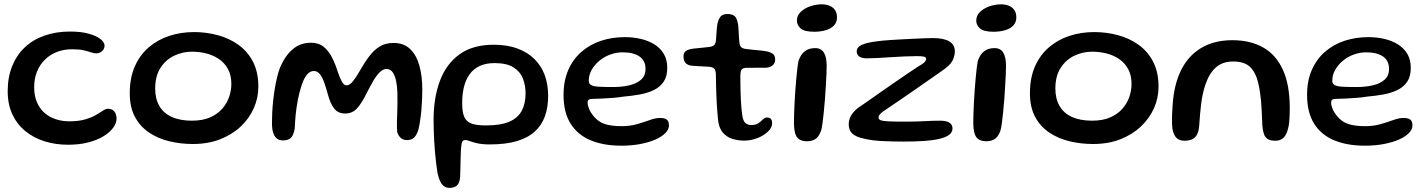

<svg xmlns="http://www.w3.org/2000/svg" viewBox="-20 -656 6758 910"><path d="M302.5 30Q243 30 191.2 13.8Q139.5 -2.5 100.2 -34.5Q61 -66.5 38.8 -113.8Q16.5 -161 16.5 -224Q16.5 -290 37.5 -342.2Q58.5 -394.5 97.2 -431.2Q136 -468 190.8 -487.2Q245.5 -506.5 312 -506.5Q363.5 -506.5 400 -496.5Q436.5 -486.5 456 -471Q475.5 -455.5 475.5 -439.5Q475.5 -429.5 470 -421Q464.5 -412.5 455.5 -407.8Q446.5 -403 436.5 -403Q425 -403 411.8 -407.8Q398.5 -412.5 377.5 -417.5Q356.5 -422.5 322 -422.5Q282 -422.5 249 -409.5Q216 -396.5 192 -372.5Q168 -348.5 155 -315.8Q142 -283 142 -243.5Q142 -190.5 163.8 -154.2Q185.5 -118 223.2 -99.5Q261 -81 308.5 -81Q352 -81 382.5 -89.8Q413 -98.5 433.8 -110.5Q454.5 -122.5 468 -131.5Q481.5 -140.5 490.5 -140.5Q507 -140.5 516 -133.2Q525 -126 528.8 -115.2Q532.5 -104.5 532.5 -94.5Q532.5 -73 516.8 -51Q501 -29 471.5 -10.8Q442 7.5 399.2 18.8Q356.5 30 302.5 30Z M894 26.5Q836 26.5 782.2 13.5Q728.5 0.5 686.2 -28Q644 -56.5 619.5 -102.2Q595 -148 595 -214Q595 -286.5 618.8 -340.8Q642.5 -395 684.5 -431.2Q726.5 -467.5 781.8 -485.8Q837 -504 900 -504Q957 -504 1011.5 -489.5Q1066 -475 1109.5 -444Q1153 -413 1178.8 -363.8Q1204.5 -314.5 1204.5 -245Q1204.5 -192.5 1183.2 -144Q1162 -95.5 1121.8 -57.2Q1081.5 -19 1024.2 3.8Q967 26.5 894 26.5ZM889.5 -84Q940.5 -84 976 -99.8Q1011.5 -115.5 1033.8 -141.2Q1056 -167 1066.2 -197.5Q1076.5 -228 1076.5 -258Q1076.5 -300 1060.2 -329.2Q1044 -358.5 1017.2 -376.5Q990.5 -394.5 957.5 -402.8Q924.5 -411 890 -411Q845 -411 805 -391.8Q765 -372.5 740.2 -333.8Q715.5 -295 715.5 -236Q715.5 -188 735.2 -153.8Q755 -119.5 794 -101.8Q833 -84 889.5 -84Z M1321 9.5Q1303 9.5 1291.5 0Q1280 -9.5 1274.5 -27.8Q1269 -46 1269 -72Q1269 -95 1270.2 -121.8Q1271.5 -148.5 1274.5 -177Q1277.5 -205.5 1282 -233.5Q1286.5 -261.5 1292.8 -287.8Q1299 -314 1307.5 -336.5Q1332 -393 1368 -423.2Q1404 -453.5 1454.5 -453.5Q1490.5 -453.5 1514.5 -433.8Q1538.5 -414 1554.2 -382.5Q1570 -351 1581 -315Q1589.5 -290 1599.5 -270.8Q1609.5 -251.5 1622 -251.5Q1637 -251.5 1652.5 -270.5Q1668 -289.5 1684.5 -319Q1708 -360.5 1730.8 -390.2Q1753.5 -420 1780.8 -436.2Q1808 -452.5 1845 -452.5Q1894.5 -452.5 1924.5 -423Q1954.5 -393.5 1968 -343.8Q1981.5 -294 1981.5 -233Q1981.5 -209.5 1980.5 -184.5Q1979.5 -159.5 1977.2 -134.5Q1975 -109.5 1971.5 -86.2Q1968 -63 1963.5 -43Q1955 -15.5 1942.5 -3.8Q1930 8 1909.5 8Q1891 8 1879.5 -2.2Q1868 -12.5 1862.5 -30Q1861.5 -40.5 1861.2 -54.8Q1861 -69 1861.5 -86.2Q1862 -103.5 1862.8 -123.5Q1863.5 -143.5 1863.8 -167Q1864 -190.5 1863.5 -216.5Q1862.5 -246 1857.5 -271.5Q1852.5 -297 1841.5 -313Q1830.5 -329 1812.5 -329Q1795 -329 1779.2 -313.2Q1763.5 -297.5 1748.8 -272Q1734 -246.5 1719 -217Q1695.5 -168.5 1673 -143.2Q1650.5 -118 1616 -118Q1582 -118 1563.8 -141.8Q1545.5 -165.5 1534.5 -206.5Q1526 -238.5 1517 -264Q1508 -289.5 1496.2 -304.5Q1484.5 -319.5 1467 -319.5Q1450 -319.5 1436 -303.5Q1422 -287.5 1410.5 -255Q1398.5 -219 1391.5 -182Q1384.5 -145 1381.2 -110.5Q1378 -76 1377 -47.5Q1372 -17 1359.8 -3.8Q1347.5 9.5 1321 9.5Z M2110.5 234.5Q2096.5 234.5 2085.8 227.5Q2075 220.5 2067 204.8Q2059 189 2053.5 163Q2050 141.5 2047 116.8Q2044 92 2041.8 66.2Q2039.5 40.5 2038 13.8Q2036.5 -13 2035.8 -38.5Q2035 -64 2035 -88Q2035 -192 2064.8 -272.2Q2094.5 -352.5 2157.5 -398.2Q2220.5 -444 2320.5 -444Q2384 -444 2432.2 -426.2Q2480.5 -408.5 2513 -376.2Q2545.5 -344 2561.8 -299.8Q2578 -255.5 2578 -202Q2578 -148 2562.8 -105.2Q2547.5 -62.5 2514.5 -32.5Q2481.5 -2.5 2429 13Q2376.5 28.5 2301 28.5Q2266 28.5 2243 23.2Q2220 18 2206.5 12.8Q2193 7.5 2186.5 7.5Q2177 7.5 2172.2 13.5Q2167.5 19.5 2166 39.5Q2164.5 49.5 2164 68.8Q2163.5 88 2162.8 110.2Q2162 132.5 2161.8 151.5Q2161.5 170.5 2161 180.5Q2159 211 2146.2 222.8Q2133.5 234.5 2110.5 234.5ZM2283 -61.5Q2353.5 -61.5 2394.5 -79.5Q2435.5 -97.5 2453.2 -131.8Q2471 -166 2471 -213.5Q2471 -250.5 2458.5 -283.2Q2446 -316 2414 -336.5Q2382 -357 2324 -357Q2283 -357 2253.5 -343.2Q2224 -329.5 2205.8 -304Q2187.5 -278.5 2179 -244Q2170.5 -209.5 2170.5 -167Q2170.5 -124.5 2180.5 -101.8Q2190.5 -79 2215.2 -70.2Q2240 -61.5 2283 -61.5Z M2925 34.5Q2841 34.5 2779.5 9Q2718 -16.5 2684.5 -69.8Q2651 -123 2651 -205.5Q2651 -274 2673.8 -325.2Q2696.5 -376.5 2736.5 -411Q2776.5 -445.5 2829 -462.8Q2881.5 -480 2941 -480Q2981.5 -480 3017.8 -471.5Q3054 -463 3082.2 -445.2Q3110.5 -427.5 3126.5 -400Q3142.5 -372.5 3142.5 -334.5Q3142.5 -294 3125.5 -268.8Q3108.5 -243.5 3079 -229.2Q3049.5 -215 3012.2 -208.2Q2975 -201.5 2934.5 -198Q2914 -194.5 2886 -192.2Q2858 -190 2831.8 -188.8Q2805.5 -187.5 2791 -187.5Q2776 -187.5 2770.5 -183.5Q2765 -179.5 2765 -169Q2765 -156.5 2772 -139.8Q2779 -123 2792 -107Q2816 -77.5 2847.8 -67.8Q2879.5 -58 2926 -58Q2966.5 -58 3000 -67.8Q3033.5 -77.5 3060.2 -87.2Q3087 -97 3108.5 -97Q3128 -97 3139.2 -89.8Q3150.5 -82.5 3150.5 -61.5Q3150.5 -42.5 3133.2 -25Q3116 -7.5 3085.5 5.8Q3055 19 3014 26.8Q2973 34.5 2925 34.5ZM2885.5 -243.5Q2926 -243.5 2961 -251.2Q2996 -259 3017.8 -277.8Q3039.5 -296.5 3039.5 -329.5Q3039.5 -368.5 3011 -388.2Q2982.5 -408 2931 -408Q2900.5 -408 2871.5 -397.2Q2842.5 -386.5 2820 -367.5Q2797.5 -348.5 2784 -324.5Q2770.5 -300.5 2770.5 -273Q2770.5 -259 2781.8 -252.8Q2793 -246.5 2818.2 -245Q2843.5 -243.5 2885.5 -243.5Z M3506.5 10.5Q3479.5 10.5 3452.2 2.5Q3425 -5.5 3405.8 -27.8Q3386.5 -50 3383 -91Q3381.5 -105.5 3380 -124Q3378.5 -142.5 3377.2 -163.8Q3376 -185 3375.2 -207.8Q3374.5 -230.5 3373.8 -254.2Q3373 -278 3373 -301.5Q3372.5 -324 3364.8 -331Q3357 -338 3341 -339.5Q3331.5 -340.5 3316.8 -341Q3302 -341.5 3286.5 -342.5Q3271 -343.5 3259 -344.5Q3239.5 -346.5 3229.5 -357.2Q3219.5 -368 3219.5 -388Q3219.5 -401.5 3225.2 -408.8Q3231 -416 3241.8 -420Q3252.5 -424 3266 -425.5Q3292.5 -428 3309.8 -430Q3327 -432 3342 -433.5Q3358 -435.5 3364.8 -442Q3371.5 -448.5 3373.5 -466Q3374.5 -476.5 3375.2 -490.5Q3376 -504.5 3377.2 -518.2Q3378.5 -532 3380 -542Q3385.5 -566.5 3395.5 -578Q3405.5 -589.5 3427.5 -589.5Q3445.5 -589.5 3455.8 -583.8Q3466 -578 3471 -566Q3476 -554 3479 -535Q3480 -519.5 3480.8 -507.5Q3481.5 -495.5 3482 -485.8Q3482.5 -476 3483.2 -468Q3484 -460 3485 -452Q3486.5 -437.5 3494.5 -431.2Q3502.5 -425 3518 -423.5Q3531.5 -422 3547.8 -420.2Q3564 -418.5 3579.2 -417.2Q3594.5 -416 3604.5 -414Q3625 -411.5 3639.5 -403Q3654 -394.5 3654 -375Q3654 -357 3642.5 -346.8Q3631 -336.5 3611 -335Q3580.5 -334.5 3554.5 -334.8Q3528.5 -335 3514 -334.5Q3502.5 -333.5 3496.2 -327.8Q3490 -322 3489 -298.5Q3489 -279.5 3489.2 -259.5Q3489.5 -239.5 3490 -219.5Q3490.5 -199.5 3491.5 -180.2Q3492.5 -161 3494 -144Q3495.5 -127 3497.5 -113Q3501.5 -83.5 3512.2 -73.5Q3523 -63.5 3541 -63.5Q3562.5 -63.5 3574.8 -72.2Q3587 -81 3595.8 -90Q3604.5 -99 3615.5 -99Q3628 -99 3633.8 -92.2Q3639.5 -85.5 3639.5 -72.5Q3639.5 -56 3627.8 -41.2Q3616 -26.5 3596.8 -14.8Q3577.5 -3 3554 3.8Q3530.5 10.5 3506.5 10.5Z M3805 13.5Q3781.5 13.5 3767.8 4.2Q3754 -5 3748.5 -25.2Q3743 -45.5 3743 -76.5Q3743 -93.5 3743.8 -117.5Q3744.5 -141.5 3746 -169.8Q3747.5 -198 3749.5 -227Q3751.5 -256 3754 -282.8Q3756.5 -309.5 3759 -331Q3761.5 -352.5 3764 -365.5Q3774 -397 3793.8 -412.5Q3813.5 -428 3843.5 -428Q3872 -428 3885 -406.5Q3898 -385 3898 -344.5Q3898 -329.5 3897 -304Q3896 -278.5 3894 -247.5Q3892 -216.5 3889.8 -184Q3887.5 -151.5 3884.2 -121.8Q3881 -92 3878 -69.2Q3875 -46.5 3871 -35Q3861 -8 3844.8 2.8Q3828.5 13.5 3805 13.5ZM3839 -505.5Q3792 -505.5 3774.5 -521.5Q3757 -537.5 3757 -557.5Q3757 -583 3775.5 -600.2Q3794 -617.5 3821 -626.5Q3848 -635.5 3875 -635.5Q3894.5 -635.5 3911 -629Q3927.5 -622.5 3937.2 -609Q3947 -595.5 3947 -573.5Q3947 -549.5 3932 -534.5Q3917 -519.5 3892.5 -512.5Q3868 -505.5 3839 -505.5Z M4263.5 15Q4208 15 4160 12.5Q4112 10 4077 1.5Q4037 -6.5 4019.8 -22.8Q4002.5 -39 4002.5 -67Q4002.5 -80.5 4007.5 -95Q4012.5 -109.5 4026 -125.2Q4039.5 -141 4065.5 -157.5Q4083.5 -170 4109.8 -188.2Q4136 -206.5 4166.5 -228Q4197 -249.5 4227.8 -270.5Q4258.5 -291.5 4284.8 -309.5Q4311 -327.5 4329 -339Q4355.5 -354 4362.5 -362Q4369.5 -370 4369.5 -377Q4369.5 -385.5 4357.8 -387.8Q4346 -390 4326.5 -390Q4299 -390 4266.2 -388.5Q4233.5 -387 4200.2 -384.8Q4167 -382.5 4137.5 -381Q4108 -379.5 4087.5 -379.5Q4074 -379.5 4063.2 -383Q4052.5 -386.5 4046.5 -394Q4040.5 -401.5 4040.5 -413Q4040.5 -426.5 4051.8 -435.5Q4063 -444.5 4084.2 -450.5Q4105.5 -456.5 4135.2 -460.2Q4165 -464 4203 -466.5Q4221.5 -468 4248.2 -469.2Q4275 -470.5 4304 -472Q4333 -473.5 4359.2 -474.5Q4385.5 -475.5 4403 -475.5Q4452.5 -475.5 4479 -460Q4505.5 -444.5 4505.5 -412.5Q4505.5 -390 4494 -367.8Q4482.5 -345.5 4445 -320.5Q4414 -299 4375.5 -272Q4337 -245 4298 -218Q4259 -191 4226.2 -168.8Q4193.5 -146.5 4174 -133.5Q4157 -122.5 4150.5 -114.5Q4144 -106.5 4144 -98.5Q4144 -90 4154.8 -86Q4165.5 -82 4192.8 -80.8Q4220 -79.5 4270.5 -79.5Q4323.5 -79.5 4363.2 -81.8Q4403 -84 4435.5 -84Q4465.5 -84 4480 -74.5Q4494.5 -65 4494.5 -47Q4494.5 -29.5 4479 -17.5Q4463.5 -5.5 4433.8 1.8Q4404 9 4361.2 12Q4318.5 15 4263.5 15Z M4655 13.5Q4631.5 13.5 4617.8 4.2Q4604 -5 4598.5 -25.2Q4593 -45.5 4593 -76.5Q4593 -93.5 4593.8 -117.5Q4594.5 -141.5 4596 -169.8Q4597.5 -198 4599.5 -227Q4601.5 -256 4604 -282.8Q4606.5 -309.5 4609 -331Q4611.5 -352.5 4614 -365.5Q4624 -397 4643.8 -412.5Q4663.5 -428 4693.5 -428Q4722 -428 4735 -406.5Q4748 -385 4748 -344.5Q4748 -329.5 4747 -304Q4746 -278.5 4744 -247.5Q4742 -216.5 4739.8 -184Q4737.5 -151.5 4734.2 -121.8Q4731 -92 4728 -69.2Q4725 -46.5 4721 -35Q4711 -8 4694.8 2.8Q4678.5 13.5 4655 13.5ZM4689 -505.5Q4642 -505.5 4624.5 -521.5Q4607 -537.5 4607 -557.5Q4607 -583 4625.5 -600.2Q4644 -617.5 4671 -626.5Q4698 -635.5 4725 -635.5Q4744.5 -635.5 4761 -629Q4777.5 -622.5 4787.2 -609Q4797 -595.5 4797 -573.5Q4797 -549.5 4782 -534.5Q4767 -519.5 4742.5 -512.5Q4718 -505.5 4689 -505.5Z M5160.5 26.5Q5102.5 26.5 5048.8 13.5Q4995 0.5 4952.8 -28Q4910.5 -56.5 4886 -102.2Q4861.5 -148 4861.5 -214Q4861.5 -286.5 4885.2 -340.8Q4909 -395 4951 -431.2Q4993 -467.5 5048.2 -485.8Q5103.5 -504 5166.5 -504Q5223.5 -504 5278 -489.5Q5332.5 -475 5376 -444Q5419.5 -413 5445.2 -363.8Q5471 -314.5 5471 -245Q5471 -192.5 5449.8 -144Q5428.5 -95.5 5388.2 -57.2Q5348 -19 5290.8 3.8Q5233.5 26.5 5160.5 26.5ZM5156 -84Q5207 -84 5242.5 -99.8Q5278 -115.5 5300.2 -141.2Q5322.5 -167 5332.8 -197.5Q5343 -228 5343 -258Q5343 -300 5326.8 -329.2Q5310.5 -358.5 5283.8 -376.5Q5257 -394.5 5224 -402.8Q5191 -411 5156.5 -411Q5111.5 -411 5071.5 -391.8Q5031.5 -372.5 5006.8 -333.8Q4982 -295 4982 -236Q4982 -188 5001.8 -153.8Q5021.5 -119.5 5060.5 -101.8Q5099.5 -84 5156 -84Z M5594 11Q5570.5 11 5557 -1.5Q5543.5 -14 5537.5 -42Q5535.5 -55 5535 -71.5Q5534.5 -88 5535 -109Q5535.5 -130 5537.5 -155Q5543.5 -254.5 5578 -323.8Q5612.5 -393 5674 -429.2Q5735.5 -465.5 5820.5 -465.5Q5906 -465.5 5967 -431Q6028 -396.5 6060.5 -325Q6093 -253.5 6093 -142.5Q6093 -122.5 6092.2 -105.5Q6091.5 -88.5 6090 -74.5Q6088.5 -60.5 6085.5 -49Q6078 -17 6063.2 -3Q6048.5 11 6025 11Q6001 11 5988.5 3Q5976 -5 5970.5 -21Q5965 -37 5963 -60.5Q5961.5 -98 5960.2 -126.8Q5959 -155.5 5956.8 -178.2Q5954.5 -201 5951.5 -220.8Q5948.5 -240.5 5944 -260.5Q5932.5 -311.5 5905.5 -338Q5878.5 -364.5 5825 -364.5Q5773.5 -364.5 5742.2 -336Q5711 -307.5 5694 -257.5Q5686.5 -236.5 5681.5 -213.5Q5676.5 -190.5 5673.2 -166Q5670 -141.5 5667.8 -114.5Q5665.5 -87.5 5663.5 -58Q5661 -30 5651.5 -15Q5642 0 5627.5 5.5Q5613 11 5594 11Z M6449 34.5Q6365 34.5 6303.5 9Q6242 -16.5 6208.5 -69.8Q6175 -123 6175 -205.5Q6175 -274 6197.8 -325.2Q6220.5 -376.5 6260.5 -411Q6300.5 -445.5 6353 -462.8Q6405.5 -480 6465 -480Q6505.5 -480 6541.8 -471.5Q6578 -463 6606.2 -445.2Q6634.5 -427.5 6650.5 -400Q6666.5 -372.5 6666.5 -334.5Q6666.5 -294 6649.5 -268.8Q6632.5 -243.5 6603 -229.2Q6573.5 -215 6536.2 -208.2Q6499 -201.5 6458.5 -198Q6438 -194.5 6410 -192.2Q6382 -190 6355.8 -188.8Q6329.5 -187.5 6315 -187.5Q6300 -187.5 6294.5 -183.5Q6289 -179.5 6289 -169Q6289 -156.5 6296 -139.8Q6303 -123 6316 -107Q6340 -77.5 6371.8 -67.8Q6403.5 -58 6450 -58Q6490.5 -58 6524 -67.8Q6557.5 -77.5 6584.2 -87.2Q6611 -97 6632.5 -97Q6652 -97 6663.2 -89.8Q6674.5 -82.5 6674.5 -61.5Q6674.5 -42.5 6657.2 -25Q6640 -7.5 6609.5 5.8Q6579 19 6538 26.8Q6497 34.5 6449 34.5ZM6409.5 -243.5Q6450 -243.5 6485 -251.2Q6520 -259 6541.8 -277.8Q6563.5 -296.5 6563.5 -329.5Q6563.5 -368.5 6535 -388.2Q6506.5 -408 6455 -408Q6424.5 -408 6395.5 -397.2Q6366.5 -386.5 6344 -367.5Q6321.5 -348.5 6308 -324.5Q6294.5 -300.5 6294.5 -273Q6294.5 -259 6305.8 -252.8Q6317 -246.5 6342.2 -245Q6367.5 -243.5 6409.5 -243.5Z"/></svg>

Font: Gluten Thin
Style: Regular
Weight: 400
Version: Version 1.300